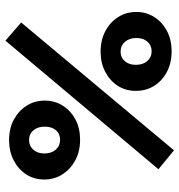

<svg xmlns="http://www.w3.org/2000/svg" viewBox="4 -672 681 730"><g transform="rotate(-90 345.0 -306.5)"><path d="M139 14 67 -45 556 -627 625 -567ZM179 -343Q135 -343 101.5 -361Q68 -379 48 -409.5Q28 -440 28 -479Q28 -518 47.5 -548Q67 -578 101 -595.5Q135 -613 178 -613Q222 -613 255.5 -595Q289 -577 308.5 -546.5Q328 -516 328 -477Q328 -439 308.5 -408.5Q289 -378 256 -360.5Q223 -343 179 -343ZM179 -419Q202 -419 215.5 -435Q229 -451 229 -477Q229 -504 215 -520.5Q201 -537 178 -537Q156 -537 141.5 -521Q127 -505 127 -479Q127 -452 141.5 -435.5Q156 -419 179 -419ZM514 -265Q558 -265 592 -247Q626 -229 645.5 -198.5Q665 -168 665 -129Q665 -91 645.5 -60.5Q626 -30 592.5 -12.5Q559 5 515 5Q471 5 437 -13Q403 -31 384 -61.5Q365 -92 365 -131Q365 -170 384.5 -200Q404 -230 437.5 -247.5Q471 -265 514 -265ZM514 -189Q492 -189 478 -173Q464 -157 464 -131Q464 -104 478.5 -87.5Q493 -71 515 -71Q538 -71 552 -87Q566 -103 566 -129Q566 -156 551.5 -172.5Q537 -189 514 -189Z"/></g></svg>

Font: Ysabeau Infant ExtraBold
Style: Regular
Weight: 800
Designer: Christian Thalmann (Catharsis Fonts)
Version: Version 2.001;gftools[0.9.30]; featfreeze: ss01,ss02,lnum